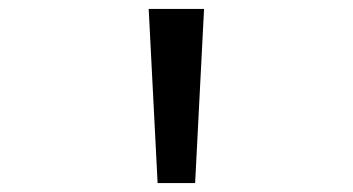

<svg xmlns="http://www.w3.org/2000/svg" viewBox="-20 -868 790 430"><path d="M437 -848 417 -458H333L313 -848Z"/></svg>

Font: Martian Mono sWd Rg
Style: Regular
Weight: 400
Width: 6
Monospace: yes
Designer: Roman Shamin
Foundry: Evil Martians
Version: Version 1.000